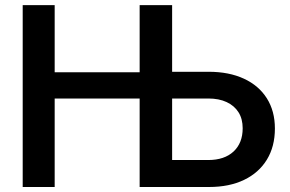

<svg xmlns="http://www.w3.org/2000/svg" viewBox="-20 -748 1161 768"><path d="M70.8 0V-727.5H198.7V-459H593.8V-354H198.7V0ZM625.5 -460.9H814.5Q896 -460.9 955.6 -433.3Q1015.1 -405.8 1047.4 -354.7Q1079.6 -303.7 1079.6 -233.9Q1079.6 -162.1 1047.6 -109.6Q1015.6 -57.1 956.5 -28.6Q897.5 0 815.9 0H538.6V-727.5H668.5V-107.9H813Q877.4 -107.9 914.1 -141.8Q950.7 -175.8 950.7 -234.9Q950.7 -272.5 934.1 -298.8Q917.5 -325.2 886.7 -339.6Q856 -354 813 -354H625.5Z"/></svg>

Font: Inter 17pt SemiBold
Style: Regular
Weight: 600
Version: Version 4.001;git-66647c0bb